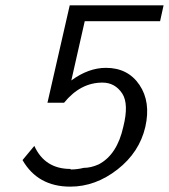

<svg xmlns="http://www.w3.org/2000/svg" viewBox="-20 -679 630 716"><path d="M64 -82 108 -135Q147 -49 243 -49Q243 -47 244 -47Q268 -47 292 -53Q319 -53 348 -66Q417 -102 440 -207Q461 -291 436 -330Q409 -371 362 -371Q280 -371 219 -296H157L240 -659H590L577 -600H296L246 -379Q310 -426 375 -426Q457 -426 500 -362.5Q543 -299 522 -206Q500 -111 418 -47Q336 17 242 17Q121 17 64 -82Z"/></svg>

Font: Coval
Style: ExtraLight Italic
Weight: 200
Foundry: Context Ltd
Version: Version 001.000